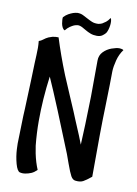

<svg xmlns="http://www.w3.org/2000/svg" viewBox="-96 -866 722 1013"><g transform="rotate(10 264.5 -360.0)"><path d="M99.6 84Q92.8 84 83 82Q68.4 78.1 58.1 40.5Q47.9 2.9 45.9 -36.1L44.9 -66.4Q44.9 -91.8 48.8 -212.9L50.8 -253.9L56.6 -406.2L59.6 -501L61.5 -543Q62.5 -554.7 62.5 -581.1Q62.5 -596.7 60.5 -618.2Q69.3 -621.1 75.2 -625Q81.1 -628.9 85 -631.8Q88.9 -634.8 94.7 -638.7Q100.6 -642.6 107.4 -645.5L127 -652.3Q142.6 -656.2 160.2 -655.3Q188.5 -564.5 228.5 -464.8Q231.4 -457 270.5 -366.2L305.7 -284.2Q311.5 -271.5 321.3 -246.1Q364.3 -145.5 374 -118.2Q378.9 -204.1 382.8 -377L383.8 -570.3Q383.8 -598.6 402.3 -617.7Q420.9 -636.7 445.8 -645.5Q470.7 -654.3 486.3 -654.3Q493.2 -654.3 496.1 -653.3Q505.9 -651.4 508.8 -648.4Q489.3 -622.1 480.5 -588.4Q471.7 -554.7 470.7 -528.8Q469.7 -502.9 469.7 -455.1L466.8 -335Q462.9 -225.6 462.9 38.1Q435.5 60.5 419.9 68.8Q404.3 77.1 379.9 74.2Q364.3 73.2 354 54.7Q343.8 36.1 328.1 -7.8L310.5 -56.6Q268.6 -162.1 222.7 -273.4Q176.8 -384.8 150.4 -443.4Q133.8 -320.3 133.8 -203.1Q133.8 -137.7 140.6 -71.3L147.5 -31.2Q157.2 15.6 172.9 52.7Q158.2 67.4 143.6 73.7Q128.9 80.1 111.3 83ZM374 -767.6Q382.8 -772.5 393.1 -780.3Q403.3 -788.1 413.1 -803.7Q417 -798.8 418 -788.1Q418.9 -777.3 417.5 -765.6Q416 -753.9 412.6 -742.2Q409.2 -730.5 404.3 -722.7Q399.4 -715.8 387.7 -707Q376 -698.2 357.4 -698.2Q337.9 -698.2 322.8 -704.1Q307.6 -710 295.4 -717.3Q283.2 -724.6 272 -730.5Q260.7 -736.3 250 -736.3Q240.2 -735.4 229.5 -731.4Q220.7 -727.5 209 -719.7Q197.3 -711.9 185.5 -697.3Q177.7 -700.2 172.9 -709.5Q168 -718.8 166 -729.5Q164.1 -740.2 163.6 -749.5Q163.1 -758.8 164.1 -763.7Q176.8 -777.3 189.5 -784.2Q202.1 -791 212.9 -794.9Q224.6 -798.8 236.3 -799.8Q252.9 -799.8 266.1 -793.5Q279.3 -787.1 292.5 -779.8Q305.7 -772.5 319.8 -766.6Q334 -760.7 353.5 -761.7Q363.3 -762.7 374 -767.6Z"/></g></svg>

Font: BKP Parklife Display
Style: Regular
Weight: 400
Designer: Font Diner, Inc.; LA MECHKY PLUS GmbH
Foundry: Font Diner, Inc.; LA MECHKY PLUS GmbH
Version: Version 1.007